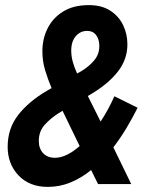

<svg xmlns="http://www.w3.org/2000/svg" viewBox="-20 -721 588 752"><path d="M10 -146Q10 -218 51.5 -271Q93 -324 163 -365L182 -376Q168 -409 157 -445Q146 -481 146 -520Q146 -569 166.5 -610Q187 -651 227.5 -676Q268 -701 328 -701Q378 -701 411.5 -679.5Q445 -658 462 -623Q479 -588 479 -547Q479 -490 443.5 -443Q408 -396 341 -355L324 -345L374 -245Q404 -290 428 -344L519 -299Q499 -259 475 -219Q451 -179 424 -144L494 0H364L337 -55Q299 -24 256.5 -6.5Q214 11 167 11Q95 11 52.5 -34Q10 -79 10 -146ZM259 -523Q259 -501 265 -479Q271 -457 282 -433L298 -442Q328 -460 348.5 -484Q369 -508 369 -541Q369 -567 356.5 -583.5Q344 -600 321 -600Q295 -600 277 -579.5Q259 -559 259 -523ZM132 -169Q132 -139 149 -121Q166 -103 195 -103Q218 -103 242.5 -115Q267 -127 292 -149L225 -287L210 -278Q177 -257 154.5 -231.5Q132 -206 132 -169Z"/></svg>

Font: Radio Canada Condensed SemiBold
Style: Italic
Weight: 600
Width: 3
Italic angle: -12°
Designer: Charles Daoud, Etienne Aubert Bonn, Alexandre Saumier Demers, Jacques Le Bailly
Foundry: Radio-Canada
Version: Version 2.104; ttfautohint (v1.8.4.7-5d5b);gftools[0.9.28.de